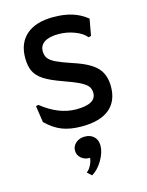

<svg xmlns="http://www.w3.org/2000/svg" viewBox="-131 -693 811 1058"><g transform="rotate(-15 274.0 -164.0)"><path d="M74 -69 60 -163 74 -167Q171 -89 271 -89Q384 -89 384 -152Q384 -175 372 -190.5Q360 -206 329 -221.5Q298 -237 236 -259Q171 -282 135.5 -305Q100 -328 85.5 -358.5Q71 -389 71 -435Q71 -520 124.5 -566.5Q178 -613 278 -613Q339 -613 385.5 -598.5Q432 -584 470 -553L453 -459L438 -455Q417 -482 372.5 -498.5Q328 -515 282 -515Q229 -515 201.5 -497Q174 -479 174 -446Q174 -421 186 -405Q198 -389 228 -374.5Q258 -360 318 -340Q411 -310 449 -270Q487 -230 487 -161Q487 -78 433.5 -34Q380 10 276 10Q211 10 164.5 -8Q118 -26 74 -69ZM347 138Q347 176 321.5 220Q296 264 260 285L236 263L238 260Q251 251 262 229Q273 207 274 189H273Q243 189 223.5 172Q204 155 204 129Q204 103 224.5 85.5Q245 68 275 68Q308 68 327.5 87Q347 106 347 138Z"/></g></svg>

Font: Farro
Style: Regular
Weight: 400
Designer: Aceler Chua
Foundry: Grayscale Limited
Version: Version 1.101